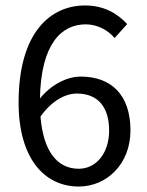

<svg xmlns="http://www.w3.org/2000/svg" viewBox="-20 -670 537 702"><path d="M275 -390C223 -390 166 -359 126 -310C130 -511 205 -581 294 -581C334 -581 374 -561 399 -531L445 -582C409 -621 360 -650 291 -650C164 -650 48 -551 48 -295C48 -90 143 12 268 12C371 12 457 -71 457 -193C457 -324 386 -390 275 -390ZM268 -53C187 -53 138 -120 128 -244C171 -304 221 -328 261 -328C340 -328 379 -276 379 -193C379 -109 331 -53 268 -53Z"/></svg>

Font: Cambridge Sans
Style: Regular
Weight: 400
Version: Version 2.020;PS 002.020;hotconv 1.0.88;makeotf.lib2.5.64775